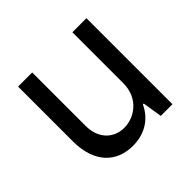

<svg xmlns="http://www.w3.org/2000/svg" viewBox="-138 -699 861 861"><g transform="rotate(-45 292.5 -268.5)"><path d="M419.7 -223.7C419.7 -123.9 343.8 -77.8 282 -77.8C213.4 -77.8 164.8 -127.8 164.8 -206.3V-545.5H75.3V-198.9C75.3 -60.7 149.1 7.1 252.1 7.1C334.5 7.1 388.8 -36.9 414.4 -93H420.1L434.7 0H508.9V-545.5H419.7Z"/></g></svg>

Font: GiG Sans Text
Style: Regular
Weight: 400
Designer: Andreas Faust
Version: Version 1.100;FEAKit 1.0